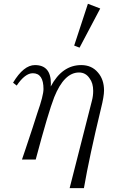

<svg xmlns="http://www.w3.org/2000/svg" viewBox="-20 -850 615 1011"><path d="M442.9 -830.1 507.8 -805.2 398.9 -599.1 370.6 -609.9ZM346.7 140.6 463.9 -319.3Q470.7 -344.7 470.7 -371.6Q470.7 -412.6 451.7 -437.5Q431.2 -468.3 396 -468.3Q317.9 -468.3 265.6 -338.4Q234.9 -260.7 168 -9.8H95.7L114.7 -65.9Q127 -101.1 151.4 -176.3Q168.9 -231.9 176.8 -255.4Q209 -346.7 209 -381.3Q209 -464.4 152.8 -464.4Q111.8 -464.4 67.9 -399.4L48.8 -414.6Q104.5 -507.3 164.1 -507.3Q248 -507.3 248 -409.7Q248 -401.4 247.1 -394.5Q307.1 -507.3 407.7 -507.3Q462.9 -507.3 495.6 -468.3Q527.8 -431.6 527.8 -373.5Q527.8 -342.3 511.7 -278.3Q450.7 -25.9 421.9 140.6Z"/></svg>

Font: I.MingCP
Style: Regular
Weight: 400
Designer: I.Font Project
Version: Version 8.000; Sep 06, 2022